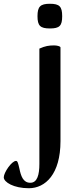

<svg xmlns="http://www.w3.org/2000/svg" viewBox="-48 -707 415 1019"><path d="M151 -621C151 -570 166 -556 217 -556C268 -556 282 -570 282 -621C282 -672 268 -687 217 -687C166 -687 151 -672 151 -621ZM-28 234C-28 260 25 292 105 292C193 292 273 217 273 42V-455C273 -462 253 -466 239 -466C212 -466 192 -463 161 -449V163C161 220 150 263 113 263C74 263 63 226 55 188C48 157 45 147 37 147C14 147 -28 209 -28 234Z"/></svg>

Font: Monomakh Unicode
Style: Regular
Weight: 400
Version: Version 1.2